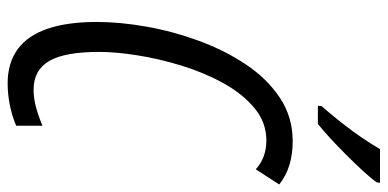

<svg xmlns="http://www.w3.org/2000/svg" viewBox="-272 -718 1000 495"><g transform="rotate(90 227.5 -470.0)"><path d="M194.3 9.8Q142.1 9.8 106.7 -15.9Q71.3 -41.5 53.7 -92.8Q36.1 -144 36.1 -220.7Q36.1 -279.3 48.1 -347.7Q60.1 -416 84.5 -482.7Q108.9 -549.3 145.5 -604.2Q182.1 -659.2 231.7 -692.1Q281.2 -725.1 343.3 -725.1Q377 -725.1 405 -716.6Q433.1 -708 455.1 -690.4L416 -629.9Q400.4 -644 381.8 -650.6Q363.3 -657.2 341.8 -657.2Q294.9 -657.2 258.1 -626.5Q221.2 -595.7 193.8 -546.1Q166.5 -496.6 148.7 -438.5Q130.9 -380.4 122.1 -324.5Q113.3 -268.6 113.3 -226.6Q113.3 -137.7 136.7 -97.4Q160.2 -57.1 210.9 -57.1Q232.4 -57.1 255.4 -63.2Q278.3 -69.3 303.7 -80.1V-12.2Q276.9 -1 249 4.4Q221.2 9.8 194.3 9.8ZM252.4 -790 252.9 -799.3Q275.9 -825.7 296.6 -852.1Q317.4 -878.4 334.5 -903.6Q351.6 -928.7 363.8 -950.2H450.7L449.7 -941.9Q439.5 -927.2 420.4 -906.5Q401.4 -885.7 378.9 -863.3Q356.4 -840.8 335.2 -821.3Q314 -801.8 298.8 -790Z"/></g></svg>

Font: Open Sans Condensed
Style: Italic
Weight: 400
Width: 3
Italic angle: -12°
Designer: Monotype Design Team
Foundry: Monotype Imaging Inc.
Version: Version 3.000